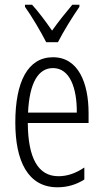

<svg xmlns="http://www.w3.org/2000/svg" viewBox="-20 -836 439 815"><path d="M176 -657H226C250 -704 288 -765 317 -807V-816H287C253 -775 231 -748 201 -706C174 -745 142 -788 116 -816H86V-807C114 -768 152 -704 176 -657ZM205 -593C98 -593 45 -489 45 -316C45 -153 98 -41 224 -41C267 -41 305 -53 338 -74V-125C301 -100 265 -88 228 -88C141 -88 99 -166 98 -314H356V-356C356 -483 313 -593 205 -593ZM205 -547C277 -547 307 -461 306 -358H99C105 -486 143 -547 205 -547Z"/></svg>

Font: Noto Sans Tamil UI ExtraCondensed Light
Style: Regular
Weight: 300
Width: 2
Designer: Jelle Bosma - Monotype Design Team
Foundry: Monotype Imaging Inc.
Version: Version 2.004